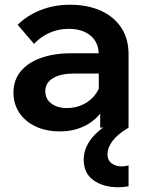

<svg xmlns="http://www.w3.org/2000/svg" viewBox="-20 -539 614 811"><path d="M523 0H403.2V-100.9L397.3 -117.3V-306.2Q397.3 -359 363.1 -388.1Q328.9 -417.1 270.1 -417.1Q226.5 -417.1 189.2 -400.4Q151.8 -383.7 123.7 -353.8L54.6 -434.3Q94.9 -474 151.9 -496.5Q208.9 -519 275.5 -519Q349.5 -519 405.1 -494.2Q460.7 -469.4 491.9 -422.6Q523 -375.9 523 -309.2ZM232.3 16Q174.4 16 130.1 -5.1Q85.8 -26.2 61.4 -63.1Q36.9 -99.9 36.9 -148.5Q36.9 -200.5 67.2 -237.4Q97.4 -274.2 152.5 -294.1Q207.5 -314 280.7 -314H409.7V-228.3H290.7Q237.1 -228.3 204.2 -209Q171.3 -189.7 171.3 -153.6Q171.3 -121.2 196.7 -101.9Q222.1 -82.6 262.6 -82.6Q301.8 -82.6 334.1 -99.2Q366.3 -115.7 386.3 -144.8Q406.3 -173.8 409.3 -210.8L447.2 -193.2Q447.2 -131.4 420.2 -84.1Q393.1 -36.8 344.5 -10.4Q295.8 16 232.3 16ZM523 159.9V247.9Q511.6 249.9 500.8 250.9Q489.9 251.9 478.5 251.9Q416.8 251.9 375.2 222.5Q333.6 193.1 333.6 136.2Q333.6 92.4 360.7 53.7Q387.8 15 447.7 -22L523 0Q476 28.2 455 56.8Q434 85.5 434 111.8Q434 138.1 451.5 151Q469 163.9 494 163.9Q499 163.9 507 162.9Q515 161.9 523 159.9Z"/></svg>

Font: Wix Madefor Display
Style: Regular
Weight: 400
Designer: Dalton Maag Ltd
Foundry: Dalton Maag Ltd
Version: Version 3.100